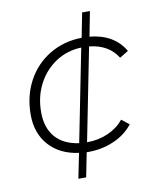

<svg xmlns="http://www.w3.org/2000/svg" viewBox="-80 -653 670 825"><g transform="rotate(-10 255.0 -240.5)"><path d="M339 -442 259 -38H261Q309 -38 351 -56.5Q393 -75 420 -108L453 -82Q421 -41 369 -18.5Q317 4 258 4H250L229 110H195L217 1Q135 -10 88 -62.5Q41 -115 41 -196Q41 -278 76 -343Q111 -408 173.5 -445.5Q236 -483 314 -484L335 -591H369L348 -483Q454 -473 500 -394L462 -371Q424 -433 339 -442ZM225 -40 305 -443Q243 -441 193.5 -408.5Q144 -376 115.5 -321.5Q87 -267 87 -199Q87 -131 122.5 -90Q158 -49 225 -40Z"/></g></svg>

Font: Montserrat Ace
Style: Light Italic
Weight: 300
Italic angle: -11.3°
Designer: Julieta Ulanovsky
Foundry: Julieta Ulanovsky
Version: Version 1